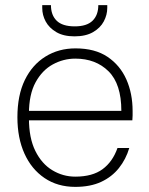

<svg xmlns="http://www.w3.org/2000/svg" viewBox="-20 -718 581 750"><path d="M274 12Q205 12 154 -22.5Q103 -57 75.5 -118Q48 -179 48 -260Q48 -346 77 -405.5Q106 -465 157.5 -497Q209 -529 275 -529Q351 -529 400 -496Q449 -463 473.5 -408Q498 -353 498 -284Q498 -275 498 -267Q498 -259 497 -248H79V-285H454Q454 -390 404 -439.5Q354 -489 274 -489Q228 -489 186.5 -466.5Q145 -444 119 -396.5Q93 -349 93 -273V-256Q93 -179 118 -128.5Q143 -78 184.5 -53Q226 -28 274 -28Q341 -28 380.5 -57Q420 -86 439 -140H485Q472 -96 444.5 -61.5Q417 -27 375 -7.5Q333 12 274 12ZM271 -576Q228 -576 200 -592.5Q172 -609 158.5 -634Q145 -659 145 -687V-698H179Q179 -659 201.5 -637Q224 -615 272 -615Q319 -615 341.5 -637Q364 -659 364 -698H399V-687Q399 -660 385.5 -634.5Q372 -609 343.5 -592.5Q315 -576 271 -576Z"/></svg>

Font: DM Sans 11pt ExtraLight
Style: Regular
Weight: 250
Version: Version 4.004;gftools[0.9.30]